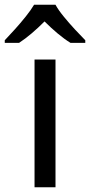

<svg xmlns="http://www.w3.org/2000/svg" viewBox="-60 -786 378 806"><path d="M173 0H85V-536H173ZM173 -766Q185 -744 207.5 -716.5Q230 -689 254.5 -662.5Q279 -636 298 -617V-606H236Q210 -622 182 -645.5Q154 -669 127 -696Q100 -669 73 -646Q46 -623 20 -606H-40V-617Q-21 -637 2.5 -663Q26 -689 48 -716.5Q70 -744 83 -766Z"/></svg>

Font: Noto Sans Bengali UI
Style: Regular
Weight: 400
Designer: Jelle Bosma - Monotype Design Team
Foundry: Monotype Imaging Inc.
Version: Version 2.003; ttfautohint (v1.8.4.7-5d5b)